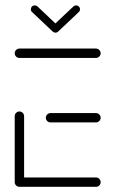

<svg xmlns="http://www.w3.org/2000/svg" viewBox="-20 -701 426 720"><path d="M35.2 -18.1V-265.2Q35.2 -272.6 40.4 -277.8Q45.6 -283 52.6 -283Q60 -283 65.2 -277.8Q70.4 -272.6 70.4 -265.2V-18.1ZM357.4 -17.8Q357.4 -10.4 352 -5.2Q346.7 0 339.6 -0.4H52.6Q45.6 -0.4 40.4 -5.6Q35.2 -10.7 35.2 -17.8Q35.2 -25.2 40.4 -30.4Q45.6 -35.6 52.6 -35.6H339.6Q347 -35.6 352.2 -30.4Q357.4 -25.2 357.4 -17.8ZM151.9 -259.3Q151.9 -266.7 157.2 -271.9Q162.6 -277 169.6 -277H339.6Q347 -277 352.2 -271.9Q357.4 -266.7 357.4 -259.3Q357.4 -252.2 352.2 -247Q347 -241.9 339.6 -241.9H169.6Q162.2 -241.9 157 -247Q151.9 -252.2 151.9 -259.3ZM35.2 -501.1Q35.2 -508.5 40.4 -513.7Q45.6 -518.9 52.6 -518.9H339.6Q347 -518.9 352.2 -513.7Q357.4 -508.5 357.4 -501.1Q357.4 -494.1 352.2 -488.9Q347 -483.7 339.6 -483.7H52.6Q45.6 -483.7 40.4 -488.9Q35.2 -494.1 35.2 -501.1ZM95.6 -666.3Q95.6 -672.2 99.8 -676.5Q104.1 -680.7 110.4 -680.7Q115.9 -680.7 120.4 -677L197.8 -603.7Q202.6 -599.6 202.6 -593.3Q202.6 -587.4 198.3 -583Q194.1 -578.5 187.8 -578.5Q181.9 -578.5 177.8 -582.6L100.4 -655.6Q95.6 -659.6 95.6 -666.3ZM265.2 -680.7Q271.5 -680.7 275.7 -676.5Q280 -672.2 280 -666.3Q280 -659.6 275.2 -655.6L198.5 -583L178.5 -604.4L255.2 -676.7Q259.3 -680.7 265.2 -680.7Z"/></svg>

Font: 26F Galaxy Sans Light
Style: Regular
Weight: 300
Designer: C₂₉H₂₅N₃O₅
Version: Version 1.100